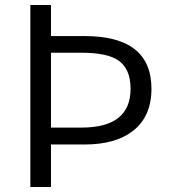

<svg xmlns="http://www.w3.org/2000/svg" viewBox="-20 -752 685 772"><path d="M102 -732H185V-607H320Q589 -607 589 -395Q589 -284 515 -226Q445 -171 320 -171H185V0H102ZM308 -239Q505 -239 505 -395Q505 -475 456 -509Q411 -540 308 -540H185V-239Z"/></svg>

Font: Source Han Sans CN Normal
Style: Regular
Weight: 350
Designer: Ryoko NISHIZUKA 西塚涼子 (kana, bopomofo & ideographs); Paul D. Hunt (Latin, Greek & Cyrillic); Sandoll Communications 산돌커뮤니
Foundry: Adobe
Version: Version 2.004;hotconv 1.0.118;makeotfexe 2.5.65603